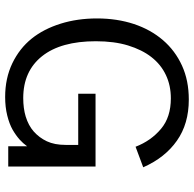

<svg xmlns="http://www.w3.org/2000/svg" viewBox="-24 -728 764 757"><g transform="rotate(90 358.5 -350.0)"><path d="M350.1 -344.2H637.2V0H557.1V-74.2Q545.4 -58.1 530.8 -44.9Q513.7 -29.8 491.7 -17.1Q469.2 -4.4 436 3.9Q402.8 12.2 362.8 12.2Q289.1 12.2 230 -16.1Q171.4 -44.4 132.8 -92.3Q94.7 -139.6 73.7 -207Q53.2 -272.9 53.2 -350.1Q53.2 -428.7 75.2 -495.6Q97.2 -561.5 138.7 -609.9Q180.2 -658.2 239.3 -685.1Q297.9 -711.9 373 -711.9Q468.8 -711.9 535.2 -665Q602.1 -618.2 640.1 -532.2L559.1 -502Q535.6 -563 488.3 -602.5Q442.4 -641.1 368.2 -641.1Q317.4 -641.1 276.4 -621.6Q234.9 -602.1 205.6 -564.5Q176.8 -527.8 159.7 -472.2Q143.1 -418 143.1 -345.2Q143.1 -207.5 202.1 -133.3Q261.2 -59.1 367.2 -59.1Q407.7 -59.1 439.9 -68.8Q475.1 -79.6 498.5 -100.1Q523.4 -122.1 537.6 -152.3Q551.8 -182.6 551.8 -226.1V-275.9H350.1Z"/></g></svg>

Font: Post Grotesk Regular
Style: Regular
Weight: 500
Version: 0.900; ttfautohint (v0.96) -l 8 -r 50 -G 200 -x 14 -w "gGD" 